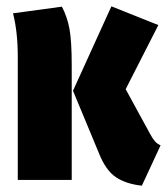

<svg xmlns="http://www.w3.org/2000/svg" viewBox="-20 -567 526 605"><path d="M376 -286 453 -145Q461 -130 468 -122Q475 -114 486 -109L427 18Q378 13 345.5 -8.5Q313 -30 291 -86L210 -281L331 -547L479 -488ZM206 -361V0H36V-388Q36 -467 21 -525L175 -546Q192 -514 199 -475.5Q206 -437 206 -361Z"/></svg>

Font: Fira Sans Extra Condensed ExtraBold
Style: Regular
Weight: 800
Width: 1
Designer: Carrois Corporate & Edenspiekermann AG
Foundry: Carrois Corporate GbR & Edenspiekermann AG
Version: Version 4.203